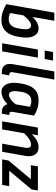

<svg xmlns="http://www.w3.org/2000/svg" viewBox="946 -1726 790 2723"><g transform="rotate(90 1341.5 -365.0)"><path d="M501 -227Q483 -112 424 -51Q365 10 260 10Q199 10 144.5 -10Q90 -30 40 -58L160 -740H275L221 -431Q273 -484 312 -500.5Q351 -517 382 -517Q432 -517 464 -485.5Q496 -454 508 -399Q520 -344 508 -271ZM340 -410Q314 -410 279.5 -385.5Q245 -361 198 -301L166 -115Q189 -103 209.5 -98Q230 -93 250 -93Q309 -93 341 -129.5Q373 -166 383 -227L390 -271Q402 -343 388.5 -376.5Q375 -410 340 -410Z M818 -603H697L718 -722H839ZM709 0H594L683 -507H798Z M890 -148 994 -740H1109L1004 -143Q1002 -128 1008.5 -114.5Q1015 -101 1038 -101H1050L1031 5H1012Q954 5 925.5 -17.5Q897 -40 890.5 -75.5Q884 -111 890 -148Z M1574 5Q1519 5 1492.5 -18.5Q1466 -42 1458 -76Q1404 -24 1361 -7Q1318 10 1285 10Q1236 10 1204 -21.5Q1172 -53 1160.5 -108.5Q1149 -164 1160 -236L1167 -280Q1186 -396 1243.5 -456.5Q1301 -517 1404 -517Q1462 -517 1517.5 -500Q1573 -483 1620 -452L1566 -143Q1564 -128 1570.5 -114.5Q1577 -101 1600 -101H1612L1593 5ZM1278 -236Q1267 -164 1280 -130.5Q1293 -97 1324 -97Q1350 -97 1383.5 -117.5Q1417 -138 1460 -192L1495 -394Q1454 -414 1414 -414Q1358 -414 1326.5 -378Q1295 -342 1285 -280Z M2028 -410Q2004 -410 1967 -391.5Q1930 -373 1871 -314L1816 0H1701L1790 -507H1899L1884 -421Q1941 -479 1985.5 -498Q2030 -517 2067 -517Q2118 -517 2148.5 -492.5Q2179 -468 2190 -425Q2201 -382 2191 -328L2133 0H2018L2075 -326Q2091 -410 2028 -410Z M2621 -100 2603 0H2241L2257 -90L2522 -407H2323L2340 -507H2682L2667 -417L2402 -100Z"/></g></svg>

Font: Inria Sans
Style: Bold Italic
Weight: 700
Italic angle: -10°
Designer: Black Foundry Team
Foundry: Black Foundry
Version: Version 1.2; ttfautohint (v1.8.3)